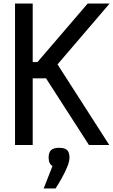

<svg xmlns="http://www.w3.org/2000/svg" viewBox="-20 -820 640 1086"><path d="M94 -377V-469H192L476 -800H600L238 -377ZM65 0V-800H165V0ZM483 0 210 -424 277 -500 598 0ZM227 246 277 119Q255 107 255 71Q255 42 269 29Q283 16 314 16Q346 16 359.5 29Q373 42 373 71Q373 93 360.5 123.5Q348 154 330 186.5Q312 219 294 246Z"/></svg>

Font: Victor Mono Thin
Style: Regular
Weight: 100
Monospace: yes
Designer: Rune Bjørnerås
Version: Version 1.561;gftools[0.9.30]